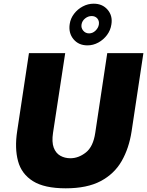

<svg xmlns="http://www.w3.org/2000/svg" viewBox="-20 -1011 798 1041"><path d="M336.5 10Q220.5 10 158.5 -29Q96.5 -68 77.8 -137.5Q59 -207 73 -299L137 -723H333.5L267.5 -291Q260 -241 271.2 -210.8Q282.5 -180.5 306.8 -166.8Q331 -153 361.5 -153Q406 -153 445.8 -184.5Q485.5 -216 496.5 -291L561.5 -723H757.5L693.5 -299Q679.5 -207 639.5 -137.5Q599.5 -68 525.8 -29Q452 10 336.5 10ZM454 -765Q406 -765 378.2 -798.8Q350.5 -832.5 358 -881Q362.5 -911.5 381.8 -936.5Q401 -961.5 429 -976.2Q457 -991 488 -991Q535.5 -991 563.5 -958.2Q591.5 -925.5 584 -879Q579.5 -847 560.2 -821.2Q541 -795.5 513 -780.2Q485 -765 454 -765ZM463 -830Q482.5 -830 497.8 -844.8Q513 -859.5 516 -878Q519 -897.5 507.8 -910.8Q496.5 -924 477 -924Q457.5 -924 441.2 -910.8Q425 -897.5 422 -878Q419 -859.5 431.2 -844.8Q443.5 -830 463 -830Z"/></svg>

Font: Public Sans Thin Black
Style: Italic
Weight: 900
Italic angle: -8°
Version: Version 2.001